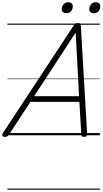

<svg xmlns="http://www.w3.org/2000/svg" viewBox="-66 -1205 913 1710"><path d="M-23 14Q-39 14 -44.5 5Q-50 -4 -40 -20L591 -979Q598 -991 606 -995.5Q614 -1000 628 -1000Q641 -1000 647 -994.5Q653 -989 654 -973L710 -14Q711 0 704.5 7Q698 14 683 14Q669 14 664 8.5Q659 3 658 -10L641 -298H205L16 -9Q6 5 -1.5 9.5Q-9 14 -23 14ZM238 -348H638L608 -915ZM524 -1087Q507 -1087 495.5 -1096Q484 -1105 484 -1123Q484 -1146 499 -1165.5Q514 -1185 542 -1185Q559 -1185 570.5 -1176.5Q582 -1168 582 -1149Q582 -1125 567.5 -1106Q553 -1087 524 -1087ZM769 -1087Q752 -1087 740.5 -1096Q729 -1105 729 -1123Q729 -1146 744 -1165.5Q759 -1185 787 -1185Q804 -1185 815.5 -1176.5Q827 -1168 827 -1149Q827 -1125 812.5 -1106Q798 -1087 769 -1087ZM0 475H823V485H0ZM0 -20H823V0H0ZM0 -505H823V-500H0ZM0 -995H823V-985H0Z"/></svg>

Font: Playwrite SK Guides
Style: Regular
Weight: 400
Designer: Veronika Burian, José Scaglione
Foundry: TypeTogether
Version: Version 1.003